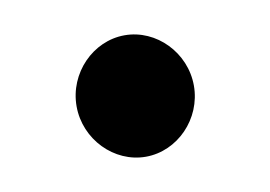

<svg xmlns="http://www.w3.org/2000/svg" viewBox="-36 -476 386 274"><g transform="rotate(-10 157.0 -339.0)"><path d="M72 -339C72 -291 111 -251 157 -251C203 -251 242 -291 242 -339C242 -387 203 -427 157 -427C111 -427 72 -387 72 -339Z"/></g></svg>

Font: Hussar Przerywany
Style: Regular
Weight: 400
Foundry: Cannot Into Space Fonts
Version: Version 0.982